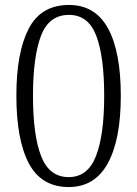

<svg xmlns="http://www.w3.org/2000/svg" viewBox="-20 -744 553 774"><path d="M257 10Q147 10 96.5 -85Q46 -180 46 -359Q46 -532 95.5 -628Q145 -724 258 -724Q364 -724 415.5 -629.5Q467 -535 467 -358Q467 -181 414.5 -85.5Q362 10 257 10ZM257 -30Q334 -30 367 -115Q400 -200 400 -358Q400 -516 368 -600Q336 -684 258 -684Q177 -684 145 -599Q113 -514 113 -358Q113 -198 146 -114Q179 -30 257 -30Z"/></svg>

Font: Noto Serif Armenian SemiCondensed Light
Style: Regular
Weight: 300
Width: 4
Designer: Monotype Design Team
Foundry: Monotype Imaging Inc.
Version: Version 2.008; ttfautohint (v1.8.4.7-5d5b)